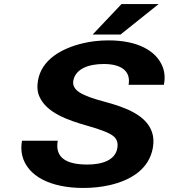

<svg xmlns="http://www.w3.org/2000/svg" viewBox="-20 -921 835 951"><path d="M413 -106C311 -106 251 -138 266 -224H89C84 -197 85 -173 90 -151C115 -49 229 10 393 10C440 10 483 5 523 -4C628 -28 718 -83 737 -188C742 -217 741 -243 733 -266C705 -350 604 -389 495 -418C442 -432 402 -446 376 -462C350 -478 339 -498 343 -521C354 -581 420 -604 494 -604C579 -604 629 -570 617 -501H792C798 -533 796 -562 786 -589C755 -670 661 -721 518 -721C472 -721 428 -716 388 -706C285 -681 186 -626 168 -522C163 -491 165 -464 176 -441C211 -364 310 -327 413 -298C446 -289 472 -280 493 -272C536 -255 570 -238 561 -187C551 -128 487 -106 413 -106ZM582 -901 439 -750H577L766 -901Z"/></svg>

Font: Asimov
Style: XWidIt
Weight: 500
Designer: Google
Version: Version 2.000980; 2014